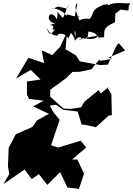

<svg xmlns="http://www.w3.org/2000/svg" viewBox="-20 -1129 859 1236"><path d="M725 -825 675 -713 627 -710 494 -734 469 -772 402 -812 410 -901 428 -956 367 -828 316 -774 248 -805 264 -723 163 -757 83 -623 178 -679 279 -580 330 -609 292 -625 153 -604 154 -517 168 -492 261 -481 194 -444 295 -396 218 -354 189 -312 82 -265 36 -178 32 -83 31 -58 40 -9 2 56 139 -38 177 15 186 23 230 -8 285 61 367 -21 414 78 488 87 521 -11 478 -102H444L535 -180L499 -223L354 -179L309 -194L333 -266L364 -358L325 -405L300 -449L340 -455L387 -422L480 -411L506 -327L526 -326L597 -310L681 -386L700 -387L697 -523L670 -567L677 -568L629 -527L615 -549L523 -474L502 -438L435 -428L389 -430L303 -507L304 -552L406 -626L446 -666L494 -667L568 -683L620 -746L624 -737L702 -750L680 -759L786 -804L743 -852ZM666 -1103C648 -1085 675 -1115 626 -1089C553 -1060 595 -1013 528 -993C538 -998 576 -980 557 -1006C479 -1027 422 -931 455 -940C415 -934 490 -964 459 -872C466 -858 482 -914 516 -875C521 -887 552 -890 616 -899C574 -859 541 -893 484 -871C545 -909 540 -844 549 -926C642 -913 568 -876 650 -890C654 -924 636 -950 717 -984C727 -994 716 -965 724 -1053C725 -1025 752 -1083 780 -1069C779 -1082 812 -1089 744 -1070C848 -1051 786 -1063 819 -1109C800 -1103 708 -1121 679 -1094L693 -1091ZM429 -1103C385 -1048 428 -1102 385 -1013C326 -1073 362 -1065 346 -1005C303 -1085 260 -992 334 -978C258 -956 347 -982 318 -941C348 -925 399 -965 334 -936C319 -934 306 -873 276 -958C278 -958 296 -895 357 -900C334 -910 386 -923 409 -895C446 -865 391 -866 456 -939C414 -906 432 -952 465 -868C511 -960 507 -926 467 -892C440 -936 504 -1007 505 -952C499 -998 442 -1084 478 -1109C469 -1041 442 -1003 497 -1022C414 -1020 404 -1064 405 -1001C428 -1051 312 -1089 317 -1070L353 -1087L409 -1074Z"/></svg>

Font: Hussar Lance
Style: Italic
Weight: 700
Foundry: Cannot Into Space Fonts, PlusOne Fonts
Version: Version 2.27